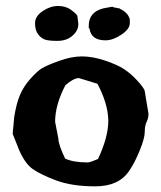

<svg xmlns="http://www.w3.org/2000/svg" viewBox="-20 -624 551 658"><path d="M248.5 -541.5Q248.5 -519 228.3 -501.5Q208 -483.9 176.8 -483.9Q145.5 -483.9 132.8 -488.8Q120.1 -493.7 110.1 -507.3Q100.1 -521 100.1 -544.7Q100.1 -568.4 126.2 -585.9Q152.3 -603.5 178.7 -603.5Q205.1 -603.5 222.7 -590.8Q240.2 -578.1 245.1 -569.8L248.5 -542ZM284.2 -526.9V-536.1Q284.2 -582.5 333.5 -595.2L364.7 -601.1L368.7 -599.1L391.1 -594.7V-593.8Q418 -581.1 423.8 -560.5H424.8V-543.9Q424.8 -524.9 396.5 -505.6Q368.2 -486.3 342.8 -485.8H341.8H341.3Q292 -485.8 286.6 -526.9ZM314 -336.9Q314 -336.9 250.5 -356.4Q231.4 -356 204.1 -332Q168.9 -264.6 168.9 -206.5L180.2 -147.9Q180.2 -128.9 203.1 -80.6Q231.4 -67.4 278.8 -67.4H281.7Q288.1 -67.4 315.9 -79.1Q351.1 -154.3 351.1 -209.5Q351.1 -211.9 351.1 -213.9Q349.1 -270.5 314 -336.9ZM475.6 -314 488.8 -234.9V-234.4Q488.8 -218.8 482.4 -206.1Q476.1 -193.4 476.1 -171.9Q476.1 -150.4 458.7 -107.9Q441.4 -65.4 422.4 -38.1Q387.2 14.6 306.6 14.6Q226.1 14.6 171.9 -5.9Q117.7 -26.4 91.8 -44.9Q65.9 -63.5 45.9 -108.9L23.4 -165.5L28.8 -223.6Q36.1 -269.5 48.6 -298.8Q61 -328.1 84.2 -354Q107.4 -379.9 123 -389.6Q138.7 -399.4 181.6 -415Q224.6 -430.7 261 -430.7Q297.4 -430.7 339.8 -416.5Q382.3 -402.3 405.8 -386.7Q429.2 -371.1 450.2 -348.1Q471.2 -325.2 475.6 -314Z"/></svg>

Font: Drukaatie burti
Style: Bold
Weight: 700
Version: Version 0.14